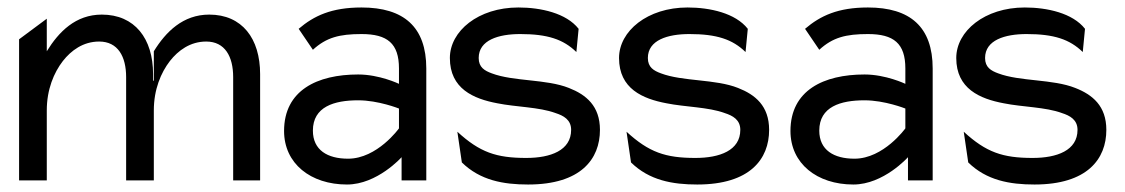

<svg xmlns="http://www.w3.org/2000/svg" viewBox="-20 -482 3007 513"><path d="M31 0H105V-187C105 -243 124 -288 148 -319C170 -347 202 -371 245 -371C295 -371 317 -331 317 -276V0H389H391V-187C391 -243 410 -288 434 -319C456 -347 488 -371 531 -371C581 -371 603 -331 603 -276V0H675V-284C675 -379 627 -443 539 -443C469 -443 423 -397 391 -345V-267L389 -266V-284C389 -379 340 -443 252 -443C182 -443 137 -397 105 -345V-432L31 -377Z M739 -132C739 -45 810 11 907 11C988 11 1053 -62 1053 -62V0H1119V-299C1119 -410 1059 -462 946 -462C866 -462 819 -440 778 -405L816 -349C852 -382 887 -391 946 -391C1015 -391 1046 -366 1046 -299V-258C1046 -258 994 -283 937 -283C828 -283 739 -241 739 -132ZM816 -133C816 -197 873 -214 937 -214C991 -214 1046 -192 1046 -192V-139C1046 -139 988 -58 910 -58C855 -58 816 -81 816 -133Z M1182 -327C1182 -245 1245 -218 1309 -206C1358 -196 1421 -196 1464 -180C1486 -173 1506 -162 1506 -135C1506 -80 1451 -60 1386 -60C1306 -60 1262 -75 1202 -130L1214 -48C1263 0 1325 11 1391 11C1532 11 1583 -57 1583 -135C1583 -199 1546 -229 1500 -247C1440 -271 1352 -264 1294 -286C1275 -293 1259 -302 1259 -327C1259 -375 1312 -391 1370 -391C1443 -391 1485 -377 1520 -343L1526 -405C1493 -447 1425 -462 1365 -462C1258 -462 1182 -399 1182 -327Z M1634 -327C1634 -245 1697 -218 1761 -206C1810 -196 1873 -196 1916 -180C1938 -173 1958 -162 1958 -135C1958 -80 1903 -60 1838 -60C1758 -60 1714 -75 1654 -130L1666 -48C1715 0 1777 11 1843 11C1984 11 2035 -57 2035 -135C2035 -199 1998 -229 1952 -247C1892 -271 1804 -264 1746 -286C1727 -293 1711 -302 1711 -327C1711 -375 1764 -391 1822 -391C1895 -391 1937 -377 1972 -343L1978 -405C1945 -447 1877 -462 1817 -462C1710 -462 1634 -399 1634 -327Z M2092 -132C2092 -45 2163 11 2260 11C2341 11 2406 -62 2406 -62V0H2472V-299C2472 -410 2412 -462 2299 -462C2219 -462 2172 -440 2131 -405L2169 -349C2205 -382 2240 -391 2299 -391C2368 -391 2399 -366 2399 -299V-258C2399 -258 2347 -283 2290 -283C2181 -283 2092 -241 2092 -132ZM2169 -133C2169 -197 2226 -214 2290 -214C2344 -214 2399 -192 2399 -192V-139C2399 -139 2341 -58 2263 -58C2208 -58 2169 -81 2169 -133Z M2535 -327C2535 -245 2598 -218 2662 -206C2711 -196 2774 -196 2817 -180C2839 -173 2859 -162 2859 -135C2859 -80 2804 -60 2739 -60C2659 -60 2615 -75 2555 -130L2567 -48C2616 0 2678 11 2744 11C2885 11 2936 -57 2936 -135C2936 -199 2899 -229 2853 -247C2793 -271 2705 -264 2647 -286C2628 -293 2612 -302 2612 -327C2612 -375 2665 -391 2723 -391C2796 -391 2838 -377 2873 -343L2879 -405C2846 -447 2778 -462 2718 -462C2611 -462 2535 -399 2535 -327Z"/></svg>

Font: Charger Pro
Style: Nar
Weight: 400
Designer: Jasper
Foundry: Cannot Into Space Fonts
Version: Version 1.09